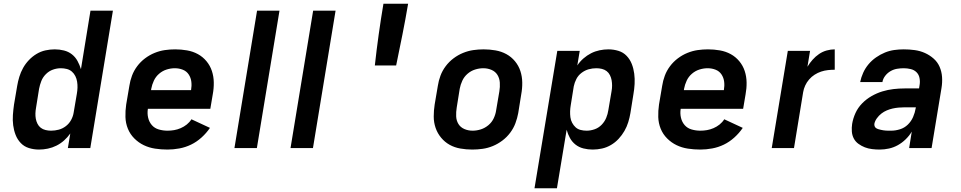

<svg xmlns="http://www.w3.org/2000/svg" viewBox="-20 -792 5140 1027"><path d="M189 8Q161 8 135 0Q109 -8 91 -27Q73 -46 63.5 -70.5Q54 -95 50.5 -122Q47 -149 49 -177Q51 -205 55 -233L72 -333Q76 -357 83.5 -381.5Q91 -406 103.5 -428.5Q116 -451 134.5 -470.5Q153 -490 175.5 -503.5Q198 -517 223 -522.5Q248 -528 273 -528Q298 -528 322 -522Q346 -516 364.5 -501.5Q383 -487 394.5 -466Q406 -445 413 -422L464 -735H584L463 0H343L356 -78Q341 -57 322.5 -40.5Q304 -24 282 -13Q260 -2 236 3Q212 8 189 8ZM253 -93Q274 -93 294.5 -98.5Q315 -104 332.5 -117.5Q350 -131 360.5 -150.5Q371 -170 374 -190L391 -290Q394 -307 394.5 -323Q395 -339 392.5 -355Q390 -371 383 -385Q376 -399 364.5 -409Q353 -419 337.5 -423Q322 -427 305 -427Q284 -427 263 -419.5Q242 -412 225.5 -395.5Q209 -379 201 -358.5Q193 -338 189 -317L173 -217Q170 -201 169.5 -186Q169 -171 171.5 -157Q174 -143 180.5 -130Q187 -117 198 -108.5Q209 -100 223.5 -96.5Q238 -93 253 -93Z M876 8Q842 8 809.5 3Q777 -2 749 -15.5Q721 -29 698.5 -51.5Q676 -74 664 -103.5Q652 -133 651 -166Q650 -199 655 -233L672 -333Q676 -360 686 -387Q696 -414 714 -438Q732 -462 756 -480Q780 -498 807 -509Q834 -520 861.5 -524Q889 -528 917 -528Q949 -528 980.5 -522.5Q1012 -517 1038.5 -502.5Q1065 -488 1084.5 -464.5Q1104 -441 1113.5 -412Q1123 -383 1123.5 -351Q1124 -319 1118 -287L1105 -210H771Q767 -185 772.5 -162Q778 -139 792.5 -122.5Q807 -106 829.5 -99.5Q852 -93 876 -93Q894 -93 911.5 -96Q929 -99 946.5 -106.5Q964 -114 979 -126Q994 -138 1004 -154L1103 -108Q1084 -80 1058 -56.5Q1032 -33 1002 -18.5Q972 -4 939.5 2Q907 8 876 8ZM788 -310H1002Q1006 -333 1003.5 -354.5Q1001 -376 989.5 -393.5Q978 -411 958 -419Q938 -427 915 -427Q893 -427 871 -420Q849 -413 831 -397.5Q813 -382 803 -360.5Q793 -339 789 -317Z M1234 0 1355 -735H1475L1354 0Z M1534 0 1655 -735H1775L1654 0Z M1985 -442Q1994 -524 2005.5 -606.5Q2017 -689 2031 -772H2163Q2149 -689 2132.5 -606.5Q2116 -524 2099 -442Z M2506 8Q2474 8 2442.5 2.5Q2411 -3 2385 -17.5Q2359 -32 2339.5 -55.5Q2320 -79 2310 -108Q2300 -137 2300 -169Q2300 -201 2305 -233L2322 -333Q2326 -360 2336 -387Q2346 -414 2364 -438Q2382 -462 2406 -480Q2430 -498 2457 -509Q2484 -520 2511.5 -524Q2539 -528 2567 -528Q2599 -528 2630.5 -522.5Q2662 -517 2688.5 -502.5Q2715 -488 2734.5 -464.5Q2754 -441 2763.5 -412Q2773 -383 2773.5 -351Q2774 -319 2768 -287L2752 -187Q2747 -160 2737 -133Q2727 -106 2709 -82Q2691 -58 2667 -40Q2643 -22 2616.5 -11Q2590 0 2562 4Q2534 8 2506 8ZM2508 -93Q2530 -93 2552 -100Q2574 -107 2592.5 -122.5Q2611 -138 2621 -159.5Q2631 -181 2634 -203L2651 -303Q2655 -327 2653.5 -350Q2652 -373 2641 -391Q2630 -409 2609.5 -418Q2589 -427 2565 -427Q2543 -427 2521 -420Q2499 -413 2481 -397.5Q2463 -382 2453 -360.5Q2443 -339 2439 -317L2423 -217Q2419 -193 2420 -170Q2421 -147 2432 -129Q2443 -111 2463.5 -102Q2484 -93 2508 -93Z M2839 215 2961 -520H3081L3068 -442Q3082 -463 3101 -479.5Q3120 -496 3141.5 -507Q3163 -518 3187 -523Q3211 -528 3234 -528Q3262 -528 3288 -520Q3314 -512 3332 -493Q3350 -474 3359.5 -449.5Q3369 -425 3372.5 -398Q3376 -371 3374.5 -343Q3373 -315 3368 -287L3352 -187Q3348 -163 3340.5 -138.5Q3333 -114 3320 -91.5Q3307 -69 3289 -49.5Q3271 -30 3248 -16.5Q3225 -3 3200 2.5Q3175 8 3150 8Q3125 8 3101 2Q3077 -4 3058.5 -18.5Q3040 -33 3028.5 -54Q3017 -75 3011 -98L2959 215ZM3118 -93Q3139 -93 3160.5 -100.5Q3182 -108 3198 -124.5Q3214 -141 3222.5 -161.5Q3231 -182 3234 -203L3251 -303Q3254 -319 3254 -334Q3254 -349 3251.5 -363Q3249 -377 3242.5 -390Q3236 -403 3225 -411.5Q3214 -420 3199.5 -423.5Q3185 -427 3170 -427Q3149 -427 3129 -421.5Q3109 -416 3091 -402.5Q3073 -389 3063 -369.5Q3053 -350 3049 -330L3033 -230Q3030 -213 3029.5 -197Q3029 -181 3031 -165Q3033 -149 3040.5 -135Q3048 -121 3059 -111Q3070 -101 3085.5 -97Q3101 -93 3118 -93Z M3726 8Q3692 8 3659.5 3Q3627 -2 3599 -15.5Q3571 -29 3548.5 -51.5Q3526 -74 3514 -103.5Q3502 -133 3501 -166Q3500 -199 3505 -233L3522 -333Q3526 -360 3536 -387Q3546 -414 3564 -438Q3582 -462 3606 -480Q3630 -498 3657 -509Q3684 -520 3711.5 -524Q3739 -528 3767 -528Q3799 -528 3830.5 -522.5Q3862 -517 3888.5 -502.5Q3915 -488 3934.5 -464.5Q3954 -441 3963.5 -412Q3973 -383 3973.5 -351Q3974 -319 3968 -287L3955 -210H3621Q3617 -185 3622.5 -162Q3628 -139 3642.5 -122.5Q3657 -106 3679.5 -99.5Q3702 -93 3726 -93Q3744 -93 3761.5 -96Q3779 -99 3796.5 -106.5Q3814 -114 3829 -126Q3844 -138 3854 -154L3953 -108Q3934 -80 3908 -56.5Q3882 -33 3852 -18.5Q3822 -4 3789.5 2Q3757 8 3726 8ZM3638 -310H3852Q3856 -333 3853.5 -354.5Q3851 -376 3839.5 -393.5Q3828 -411 3808 -419Q3788 -427 3765 -427Q3743 -427 3721 -420Q3699 -413 3681 -397.5Q3663 -382 3653 -360.5Q3643 -339 3639 -317Z M4108 0 4194 -520H4313L4299 -435Q4311 -455 4326.5 -472.5Q4342 -490 4361 -503Q4380 -516 4402 -522Q4424 -528 4445 -528V-419Q4427 -419 4408.5 -417Q4390 -415 4372 -409Q4354 -403 4337.5 -392.5Q4321 -382 4308 -367Q4295 -352 4287 -334.5Q4279 -317 4276 -299L4227 0Z M4685 8Q4665 8 4644.5 5.5Q4624 3 4606 -4Q4588 -11 4572 -22.5Q4556 -34 4547 -51Q4538 -68 4536.5 -88.5Q4535 -109 4538 -129Q4543 -159 4556 -187.5Q4569 -216 4591.5 -239Q4614 -262 4642 -278Q4670 -294 4699.5 -303Q4729 -312 4759 -315.5Q4789 -319 4819 -319H4896L4899 -338Q4902 -356 4898.5 -374.5Q4895 -393 4882.5 -405.5Q4870 -418 4851.5 -422.5Q4833 -427 4814 -427Q4796 -427 4778 -424Q4760 -421 4743.5 -411.5Q4727 -402 4715 -386.5Q4703 -371 4700 -353H4581Q4586 -378 4597 -402.5Q4608 -427 4625.5 -448Q4643 -469 4666 -485Q4689 -501 4713.5 -511Q4738 -521 4763.5 -524.5Q4789 -528 4814 -528Q4844 -528 4873 -524Q4902 -520 4927.5 -508.5Q4953 -497 4974 -478.5Q4995 -460 5006 -434.5Q5017 -409 5019 -380Q5021 -351 5016 -321L4963 0H4843L4857 -88Q4844 -66 4824.5 -47Q4805 -28 4782.5 -15.5Q4760 -3 4735 2.5Q4710 8 4685 8ZM4747 -93Q4770 -93 4794 -100.5Q4818 -108 4836 -125.5Q4854 -143 4864 -166Q4874 -189 4878 -213L4879 -218H4819Q4803 -218 4786.5 -216.5Q4770 -215 4754.5 -211.5Q4739 -208 4723.5 -201.5Q4708 -195 4694.5 -184.5Q4681 -174 4670.5 -159.5Q4660 -145 4657 -130Q4656 -123 4658.5 -116.5Q4661 -110 4666.5 -106.5Q4672 -103 4678.5 -101Q4685 -99 4692 -97.5Q4699 -96 4705 -95Q4711 -94 4718.5 -93.5Q4726 -93 4733 -93Q4740 -93 4747 -93Z"/></svg>

Font: Iosevka Aile
Style: Bold Italic
Weight: 700
Italic angle: -9°
Designer: Belleve Invis
Foundry: Belleve Invis
Version: Version 28.0.1; ttfautohint (v1.8.4)